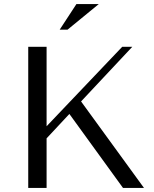

<svg xmlns="http://www.w3.org/2000/svg" viewBox="-20 -932 764 952"><path d="M276 -785 359 -912H470L315 -785ZM120 0V-700H211V-306L586 -700H636L382 -429L694 0H590L324 -367L211 -246V0Z"/></svg>

Font: Tenor Sans
Style: Regular
Weight: 400
Designer: Denis Masharov
Foundry: Denis Masharov
Version: Version 1.1